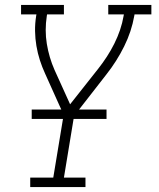

<svg xmlns="http://www.w3.org/2000/svg" viewBox="-20 -550 640 775"><path d="M102 205V167H195L237 -87L220 -124L162 -253Q150 -279 141 -307Q132 -335 127 -364.5Q122 -394 121.5 -424.5Q121 -455 126 -486L127 -492H65V-530H238V-492H170L169 -486Q160 -428 169 -373Q178 -318 200 -268L263 -129L376 -272Q395 -296 411.5 -321.5Q428 -347 441.5 -374Q455 -401 464.5 -429Q474 -457 479 -486L480 -492H417V-530H591V-492H523L522 -486Q511 -423 481 -362.5Q451 -302 409 -249L279 -82L238 167H325V205ZM410 -70H108V-108H410Z"/></svg>

Font: Iosevka Curly Slab XLtExObl
Style: Regular
Weight: 200
Width: 7
Italic angle: -9°
Monospace: yes
Designer: Belleve Invis
Foundry: Belleve Invis
Version: Version 11.0.0; ttfautohint (v1.8.3)